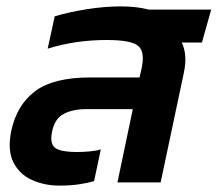

<svg xmlns="http://www.w3.org/2000/svg" viewBox="-20 -570 680 600"><path d="M166 10Q119 10 80 -7.5Q41 -25 22 -62.5Q3 -100 15 -160Q32 -241 89 -284.5Q146 -328 263 -328H416L422 -354Q434 -407 412.5 -426Q391 -445 314 -445Q265 -445 220 -438.5Q175 -432 129 -418L151 -519Q194 -532 250 -541Q306 -550 358 -550Q383 -550 404.5 -547.5Q426 -545 445 -540H640L611 -437H548Q567 -398 554 -340L482 0H347L395 -229H250Q207 -229 179 -214Q151 -199 143 -160Q135 -123 151 -109Q167 -95 222 -95Q241 -95 261.5 -97Q282 -99 295 -103L274 -4Q254 2 227 6Q200 10 166 10Z"/></svg>

Font: Kanit Medium
Style: Italic
Weight: 500
Italic angle: -12°
Designer: Katatrad Team
Foundry: CadsonDemak
Version: Version 2.000; ttfautohint (v1.8.3)